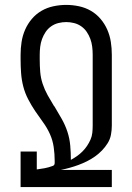

<svg xmlns="http://www.w3.org/2000/svg" viewBox="-20 -763 540 783"><path d="M64 0V-145H130V-72Q146 -74 162 -77Q178 -80 194 -86Q198 -87 200.5 -90Q203 -93 203 -98V-107Q203 -135 199 -163Q195 -191 183.5 -216.5Q172 -242 155.5 -264.5Q139 -287 123.5 -310Q108 -333 95 -358Q82 -383 75 -410Q68 -437 66 -465Q64 -493 64 -521V-540Q64 -566 68 -592Q72 -618 82.5 -642Q93 -666 110 -686Q127 -706 149.5 -719Q172 -732 198 -737.5Q224 -743 250 -743Q276 -743 302 -737.5Q328 -732 350.5 -719Q373 -706 390 -686Q407 -666 417.5 -642Q428 -618 432 -592Q436 -566 436 -540V-251Q436 -232 432.5 -213.5Q429 -195 419 -179Q409 -163 396 -149.5Q383 -136 367.5 -125Q352 -114 335 -105.5Q318 -97 300.5 -90.5Q283 -84 265 -79Q247 -74 228 -70H436V0ZM269 -111Q282 -118 294 -126.5Q306 -135 316.5 -145.5Q327 -156 335 -168Q343 -180 349 -193.5Q355 -207 356.5 -221.5Q358 -236 358 -251V-540Q358 -556 356 -572.5Q354 -589 348.5 -604Q343 -619 334 -632.5Q325 -646 311.5 -655.5Q298 -665 282 -669Q266 -673 250 -673Q234 -673 218 -669Q202 -665 188.5 -655.5Q175 -646 166 -632.5Q157 -619 151.5 -604Q146 -589 144 -572.5Q142 -556 142 -540V-520Q142 -495 144 -470Q146 -445 154 -421Q162 -397 174.5 -374.5Q187 -352 200 -331L202 -329Q217 -304 231.5 -278.5Q246 -253 255 -225.5Q264 -198 266.5 -169Q269 -140 269 -111Z"/></svg>

Font: Iosevka Custom
Style: Regular
Weight: 400
Monospace: yes
Designer: Belleve Invis
Foundry: Belleve Invis
Version: Version 32.5.0; ttfautohint (v1.8.4)